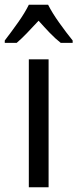

<svg xmlns="http://www.w3.org/2000/svg" viewBox="-50 -786 325 806"><path d="M154 0H71V-537H154ZM152 -766Q169 -732 199 -690Q229 -648 255 -616V-606H205Q182 -624 159 -648Q136 -672 112 -699Q87 -672 63.5 -647.5Q40 -623 20 -606H-30V-616Q-3 -651 26 -692Q55 -733 71 -766Z"/></svg>

Font: Noto Sans Tamil Condensed
Style: Regular
Weight: 400
Width: 3
Designer: Jelle Bosma - Monotype Design Team
Foundry: Monotype Imaging Inc.
Version: Version 2.004; ttfautohint (v1.8.4.7-5d5b)